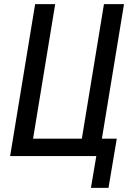

<svg xmlns="http://www.w3.org/2000/svg" viewBox="-20 -755 640 929"><path d="M420 154 446 0H29L150 -735H247L140 -84H376L483 -735H580L473 -84H545L505 154Z"/></svg>

Font: Iosevka Medium Extended
Style: Italic
Weight: 500
Width: 7
Italic angle: -9°
Monospace: yes
Designer: Belleve Invis
Foundry: Belleve Invis
Version: Version 32.5.0; ttfautohint (v1.8.4)